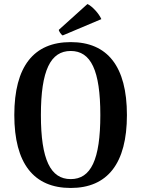

<svg xmlns="http://www.w3.org/2000/svg" viewBox="-20 -919 701 953"><path d="M483 -824C472 -851 437 -889 414 -899L272 -771C271 -766 283 -747 291 -743ZM331 14C513 14 610 -107 610 -348C610 -590 513 -710 331 -710C148 -710 51 -590 51 -348C51 -107 148 14 331 14ZM331 -30C231 -30 183 -126 183 -348C183 -570 231 -666 331 -666C431 -666 478 -570 478 -348C478 -126 431 -30 331 -30Z"/></svg>

Font: Arima Koshi ExtraBold
Style: Regular
Weight: 800
Designer: Joana Correia and Natanael Gama
Foundry: NDISCOVER
Version: Version 1.019;PS 001.019;hotconv 1.0.88;makeotf.lib2.5.64775